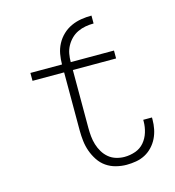

<svg xmlns="http://www.w3.org/2000/svg" viewBox="-106 -794 813 892"><g transform="rotate(-15 300.0 -348.0)"><path d="M394 8Q369 8 343.5 1.5Q318 -5 297 -19.5Q276 -34 261.5 -56Q247 -78 238.5 -102Q230 -126 227 -151.5Q224 -177 224 -203V-482H72V-520H224Q224 -545 228.5 -570Q233 -595 245 -617.5Q257 -640 275.5 -657.5Q294 -675 317 -685.5Q340 -696 365 -700Q390 -704 415 -704V-666Q395 -666 375.5 -662.5Q356 -659 338 -650.5Q320 -642 306 -628Q292 -614 282.5 -596.5Q273 -579 269.5 -559.5Q266 -540 266 -520H474V-482H266V-203Q266 -183 268 -162.5Q270 -142 276 -122.5Q282 -103 292.5 -85.5Q303 -68 318.5 -55Q334 -42 354 -36Q374 -30 394 -30Q421 -30 446.5 -39Q472 -48 489 -68Q506 -88 514 -114Q522 -140 522 -166Q522 -168 522 -170Q522 -172 522 -174H564Q564 -171 564 -168.5Q564 -166 564 -164Q564 -141 559.5 -118.5Q555 -96 545 -75.5Q535 -55 519 -38Q503 -21 483 -10.5Q463 0 440 4Q417 8 394 8Z"/></g></svg>

Font: Zed Sans Extralight Extended
Style: Regular
Weight: 200
Width: 7
Designer: Belleve Invis
Foundry: Belleve Invis
Version: Version 1.0.0; ttfautohint (v1.8.4)